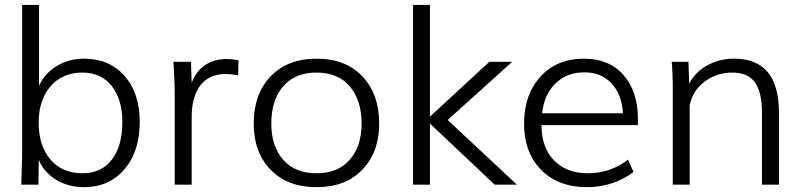

<svg xmlns="http://www.w3.org/2000/svg" viewBox="-20 -753 3301 783"><path d="M316.4 -46.4Q394 -46.4 436.5 -102.5Q479 -158.7 479 -254.9Q479 -347.2 436 -401.9Q392.6 -457 315.9 -457Q234.4 -457 186 -400.9Q137.7 -345.2 137.7 -252.9Q137.7 -159.2 185.5 -102.5Q233.9 -46.4 316.4 -46.4ZM322.3 10.3Q257.8 10.3 208 -20.5Q157.7 -52.2 138.2 -101.1L136.7 0H66.9Q66.9 -3.4 68.4 -56.2Q69.3 -83 69.8 -101.6Q70.3 -120.1 70.3 -131.3V-732.9H139.2V-402.8Q159.7 -450.7 208.5 -481.9Q257.8 -513.7 322.8 -513.7Q426.3 -513.7 487.8 -443.4Q549.8 -373.5 549.8 -255.4Q549.8 -134.3 486.8 -62Q424.8 10.3 322.3 10.3Z M692.4 0V-378.4Q692.4 -400.9 690.9 -431.2L688.5 -481.4L687 -501H758.8L761.7 -415.5Q780.8 -464.4 817.4 -488.3Q854 -512.2 902.3 -512.2Q929.7 -512.2 952.6 -507.3L951.2 -445.3Q923.8 -451.2 900.4 -451.2Q868.7 -451.2 843 -440.4Q817.4 -429.7 799.3 -407.7Q781.2 -385.7 771.5 -352.8Q761.7 -319.8 761.7 -275.9V0Z M1271 10.3Q1152.3 10.3 1083.5 -61Q1014.6 -131.8 1014.6 -249.5Q1014.6 -368.7 1083.5 -441.4Q1152.8 -513.7 1271.5 -513.7Q1390.1 -513.7 1458 -441.4Q1526.4 -368.7 1526.4 -249.5Q1526.4 -131.8 1457.5 -61Q1389.2 10.3 1271 10.3ZM1271 -46.4Q1358.4 -46.4 1406.2 -101.6Q1454.6 -156.2 1454.6 -249.5Q1454.6 -344.2 1406.2 -400.9Q1358.9 -457 1271 -457Q1183.1 -457 1134.8 -400.9Q1086.4 -344.2 1086.4 -249.5Q1086.4 -156.2 1134.8 -101.6Q1183.1 -46.4 1271 -46.4Z M1664.6 0V-732.9H1733.4V-277.3L1975.6 -501H2068.8L1805.7 -263.7L2087.9 0H1997.1L1733.4 -249V0Z M2190.9 -291H2520.5Q2515.6 -369.1 2473.1 -413.6Q2431.6 -458 2363.3 -458Q2293 -458 2245.6 -413.1Q2199.2 -368.2 2190.9 -291ZM2374.5 10.3Q2256.3 10.3 2187 -60.1Q2117.2 -131.3 2117.2 -248.5Q2117.2 -366.7 2184.1 -440.4Q2250.5 -513.7 2361.8 -513.7Q2464.8 -513.7 2522.9 -446.8Q2581.5 -379.9 2581.5 -269Q2581.5 -258.3 2581.5 -251.7Q2581.5 -245.1 2581.1 -242.7H2188.5Q2188.5 -150.4 2239.7 -98.6Q2291 -46.4 2377 -46.4Q2469.7 -46.4 2541 -102.1L2563.5 -52.2Q2526.4 -22.5 2477.1 -6.1Q2427.7 10.3 2374.5 10.3Z M2723.6 0V-396Q2723.6 -406.7 2723.4 -418.5Q2723.1 -430.2 2722.7 -442.9Q2722.2 -456.1 2721.7 -466.6Q2721.2 -477.1 2720.7 -485.4L2719.2 -501H2787.6L2790.5 -411.1Q2814.9 -459.5 2864.7 -486.8Q2914.1 -513.7 2974.1 -513.7Q3156.7 -513.7 3156.7 -293V0H3087.4V-293Q3087.4 -376 3059.1 -416.5Q3030.8 -457 2966.3 -457Q2901.9 -457 2852.5 -419.4Q2803.7 -382.3 2792.5 -322.3V0Z"/></svg>

Font: Ride Light
Style: Regular
Weight: 300
Version: Version 3.000